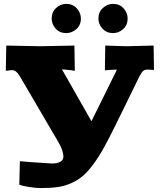

<svg xmlns="http://www.w3.org/2000/svg" viewBox="-20 -955 820 985"><path d="M9.8 -591.8 12.2 -721.2 187 -717.8 361.8 -721.2 363.8 -591.8 339.8 -595.2Q332.5 -596.2 316.2 -597.7Q299.8 -599.1 297.9 -599.1L449.2 -333L580.1 -598.1Q578.1 -597.7 562 -597.2Q545.9 -596.7 542 -596.2L518.1 -594.2L520 -721.2L627.9 -717.8L768.1 -721.2L770 -596.2Q747.6 -598.1 736.8 -598.1Q722.2 -598.1 713.9 -590.6Q705.6 -583 693.8 -560.1L571.8 -311Q537.6 -241.7 512 -195.6Q486.3 -149.4 458 -111.3Q429.7 -73.2 404.3 -51.8Q378.9 -30.3 345.5 -15.4Q312 -0.5 275.9 4.6Q239.7 9.8 189.9 9.8Q162.6 9.8 127.9 4.2Q93.3 -1.5 79.1 -7.8L82 -127.9L142.1 -123Q235.4 -116.2 247.1 -116.2Q273.4 -116.2 289.3 -125.2Q305.2 -134.3 305.2 -149.9Q305.2 -183.1 278.8 -227.1L84 -560.1Q71.8 -580.1 62.5 -587.6Q53.2 -595.2 41 -595.2Q38.6 -595.2 33 -594.5Q27.3 -593.8 20.3 -593Q13.2 -592.3 9.8 -591.8ZM245.1 -859.9Q245.1 -893.6 268.1 -914.3Q291 -935.1 319.8 -935.1Q353.5 -935.1 374.3 -911.9Q395 -888.7 395 -859.9Q395 -826.2 371.8 -805.7Q348.6 -785.2 319.8 -785.2Q286.1 -785.2 265.6 -808.1Q245.1 -831.1 245.1 -859.9ZM484.9 -859.9Q484.9 -893.6 508.1 -914.3Q531.2 -935.1 560.1 -935.1Q593.8 -935.1 614.3 -911.9Q634.8 -888.7 634.8 -859.9Q634.8 -826.2 611.8 -805.7Q588.9 -785.2 560.1 -785.2Q526.4 -785.2 505.6 -808.1Q484.9 -831.1 484.9 -859.9Z"/></svg>

Font: Zantroke
Style: Regular
Weight: 500
Foundry: gluk
Version: Version 0.36